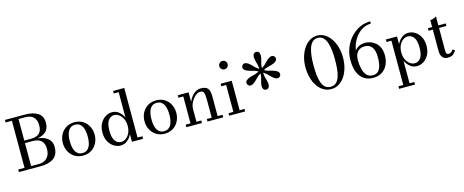

<svg xmlns="http://www.w3.org/2000/svg" viewBox="-47 -1589 6445 2668"><g transform="rotate(-15 3175.5 -255.0)"><path d="M353.5 0H43V-36.5H133.5V-713.5H43V-750H333Q446.5 -750 514.8 -706.2Q583 -662.5 583 -565Q583 -486 540 -442.5Q497 -399 416 -386Q472 -379.5 516.8 -359Q561.5 -338.5 587.5 -301.8Q613.5 -265 613.5 -210Q613.5 -97.5 544 -48.8Q474.5 0 353.5 0ZM333 -713.5H228.5V-403.5H333Q371 -403.5 405.5 -416.5Q440 -429.5 461.8 -462.2Q483.5 -495 483.5 -554.5Q483.5 -614 461.8 -648.8Q440 -683.5 405.5 -698.5Q371 -713.5 333 -713.5ZM343.5 -367H228.5V-36.5H343.5Q386.5 -36.5 422.8 -55Q459 -73.5 481 -112Q503 -150.5 503 -210Q503 -269.5 481 -303.8Q459 -338 422.8 -352.5Q386.5 -367 343.5 -367Z M736.5 -230Q736.5 -295 764.5 -349.5Q792.5 -404 844 -436.8Q895.5 -469.5 966 -469.5Q1036.5 -469.5 1087.8 -436.8Q1139 -404 1166.8 -349.5Q1194.5 -295 1194.5 -230Q1194.5 -165 1166.8 -110.5Q1139 -56 1087.8 -23Q1036.5 10 966 10Q895.5 10 844 -23Q792.5 -56 764.5 -110.5Q736.5 -165 736.5 -230ZM837 -230Q837 -195 842.2 -159Q847.5 -123 861.5 -93Q875.5 -63 900.8 -44.8Q926 -26.5 966 -26.5Q1006 -26.5 1031.2 -44.8Q1056.5 -63 1070.5 -93Q1084.5 -123 1089.8 -159Q1095 -195 1095 -230Q1095 -265.5 1089.8 -301.2Q1084.5 -337 1070.5 -367Q1056.5 -397 1031.2 -415.2Q1006 -433.5 966 -433.5Q926 -433.5 900.8 -415.2Q875.5 -397 861.5 -367Q847.5 -337 842.2 -301.2Q837 -265.5 837 -230Z M1829.5 -36.5V0H1669.5V-109Q1645.5 -58 1603.2 -24Q1561 10 1506.5 10Q1456 10 1410 -18.5Q1364 -47 1335 -100.5Q1306 -154 1306 -229Q1306 -304 1335 -357.8Q1364 -411.5 1410 -440.2Q1456 -469 1506.5 -469Q1561 -469 1603.2 -434.8Q1645.5 -400.5 1669.5 -349V-713.5H1599V-750H1759.5V-36.5ZM1669.5 -229Q1669.5 -287.5 1648.5 -331Q1627.5 -374.5 1594.8 -398.5Q1562 -422.5 1526 -422.5Q1472 -422.5 1439.2 -376Q1406.5 -329.5 1406.5 -229Q1406.5 -128.5 1439.2 -82.5Q1472 -36.5 1526 -36.5Q1562 -36.5 1594.8 -60.2Q1627.5 -84 1648.5 -127.2Q1669.5 -170.5 1669.5 -229Z M1911 -230Q1911 -295 1939 -349.5Q1967 -404 2018.5 -436.8Q2070 -469.5 2140.5 -469.5Q2211 -469.5 2262.2 -436.8Q2313.5 -404 2341.2 -349.5Q2369 -295 2369 -230Q2369 -165 2341.2 -110.5Q2313.5 -56 2262.2 -23Q2211 10 2140.5 10Q2070 10 2018.5 -23Q1967 -56 1939 -110.5Q1911 -165 1911 -230ZM2011.5 -230Q2011.5 -195 2016.8 -159Q2022 -123 2036 -93Q2050 -63 2075.2 -44.8Q2100.5 -26.5 2140.5 -26.5Q2180.5 -26.5 2205.8 -44.8Q2231 -63 2245 -93Q2259 -123 2264.2 -159Q2269.5 -195 2269.5 -230Q2269.5 -265.5 2264.2 -301.2Q2259 -337 2245 -367Q2231 -397 2205.8 -415.2Q2180.5 -433.5 2140.5 -433.5Q2100.5 -433.5 2075.2 -415.2Q2050 -397 2036 -367Q2022 -337 2016.8 -301.2Q2011.5 -265.5 2011.5 -230Z M2451.5 -36.5H2521.5V-423.5H2451.5V-460H2607V-323Q2622 -359.5 2647 -393Q2672 -426.5 2705.8 -448Q2739.5 -469.5 2781.5 -469.5Q2839 -469.5 2866.5 -450.2Q2894 -431 2902.8 -397Q2911.5 -363 2911.5 -319.5V-36.5H2982V0H2756V-36.5H2826.5V-301Q2826.5 -364 2815.8 -395Q2805 -426 2765 -426Q2736.5 -426 2708.5 -406.8Q2680.5 -387.5 2657.5 -357Q2634.5 -326.5 2620.8 -291.8Q2607 -257 2607 -225.5V-36.5H2676V0H2451.5Z M3113 -700Q3113 -725 3130.8 -742.5Q3148.5 -760 3173 -760Q3198 -760 3215.5 -742.5Q3233 -725 3233 -700Q3233 -675.5 3215.5 -657.5Q3198 -639.5 3173 -639.5Q3148.5 -639.5 3130.8 -657.5Q3113 -675.5 3113 -700ZM3068 -36.5H3138V-423.5H3068V-460H3228V-36.5H3298V0H3068Z M3709.5 -278Q3709.5 -249 3695.5 -233Q3681.5 -217 3659.5 -217Q3637.5 -217 3623.5 -233Q3609.5 -249 3609.5 -278Q3609.5 -282.5 3609.8 -287Q3610 -291.5 3610.5 -296.5Q3615 -330 3621.5 -350.2Q3628 -370.5 3633.5 -393.2Q3639 -416 3641 -456.5Q3607 -434.5 3590 -418.5Q3573 -402.5 3558.5 -386.5Q3544 -370.5 3517.5 -350Q3513.5 -346.5 3509.8 -344.5Q3506 -342.5 3502 -340Q3476.5 -325.5 3456.2 -329.8Q3436 -334 3424.5 -353Q3413.5 -372 3420 -392Q3426.5 -412 3452 -426.5Q3456 -429 3459.8 -431Q3463.5 -433 3468.5 -435Q3499.5 -447.5 3520.5 -452.2Q3541.5 -457 3564 -463.5Q3586.5 -470 3622 -488.5Q3586.5 -507 3564 -513.5Q3541.5 -520 3520.5 -524.8Q3499.5 -529.5 3468.5 -542Q3463.5 -544 3459.8 -546.2Q3456 -548.5 3452 -550.5Q3426.5 -565 3420 -585Q3413.5 -605 3424.5 -624Q3436 -643 3456.2 -647.2Q3476.5 -651.5 3502 -637Q3506 -635 3509.8 -632.8Q3513.5 -630.5 3517.5 -627Q3544 -606.5 3558.5 -590.5Q3573 -574.5 3590 -558.5Q3607 -542.5 3641 -520.5Q3639 -561 3633.5 -583.5Q3628 -606 3621.5 -626.5Q3615 -647 3610.5 -680.5Q3610 -686 3609.8 -690.2Q3609.5 -694.5 3609.5 -699Q3609.5 -728.5 3623.5 -744.2Q3637.5 -760 3659.5 -760Q3681.5 -760 3695.5 -744.2Q3709.5 -728.5 3709.5 -699Q3709.5 -694.5 3709.5 -690.2Q3709.5 -686 3708.5 -680.5Q3704 -647 3697.5 -626.8Q3691 -606.5 3685.5 -583.8Q3680 -561 3678 -520.5Q3712 -542.5 3729 -558.5Q3746 -574.5 3760.5 -590.5Q3775 -606.5 3801.5 -627Q3805.5 -630.5 3809.5 -632.8Q3813.5 -635 3817 -637Q3842.5 -651.5 3863 -647.2Q3883.5 -643 3894.5 -624Q3906 -605 3899.2 -585Q3892.5 -565 3867 -550.5Q3863.5 -548.5 3859.5 -546.2Q3855.5 -544 3850.5 -542Q3819.5 -529.5 3798.5 -524.8Q3777.5 -520 3755 -513.5Q3732.5 -507 3697 -488.5Q3732.5 -470 3755 -463.5Q3777.5 -457 3798.5 -452.2Q3819.5 -447.5 3850.5 -435Q3855.5 -433 3859.5 -431Q3863.5 -429 3867 -426.5Q3892.5 -412 3899.2 -392Q3906 -372 3894.5 -353Q3883.5 -334 3863 -329.8Q3842.5 -325.5 3817 -340Q3813.5 -342.5 3809.5 -344.5Q3805.5 -346.5 3801.5 -350Q3775 -370.5 3760.5 -386.5Q3746 -402.5 3729 -418.5Q3712 -434.5 3678 -456.5Q3680 -416 3685.5 -393.5Q3691 -371 3697.5 -350.5Q3704 -330 3708.5 -296.5Q3709.5 -291.5 3709.5 -287Q3709.5 -282.5 3709.5 -278Z M4535.5 10Q4474.5 10 4424.8 -19.8Q4375 -49.5 4339.5 -102.5Q4304 -155.5 4284.8 -225.2Q4265.5 -295 4265.5 -375Q4265.5 -455 4286 -524.8Q4306.5 -594.5 4343 -647.5Q4379.5 -700.5 4428.8 -730.2Q4478 -760 4535.5 -760Q4593 -760 4642.2 -730.2Q4691.5 -700.5 4728 -647.5Q4764.5 -594.5 4785 -524.8Q4805.5 -455 4805.5 -375Q4805.5 -295 4786.2 -225.2Q4767 -155.5 4731.5 -102.5Q4696 -49.5 4646.2 -19.8Q4596.5 10 4535.5 10ZM4535.5 -726.5Q4489 -726.5 4459 -697.5Q4429 -668.5 4411.8 -618.8Q4394.5 -569 4387.8 -506Q4381 -443 4381 -375Q4381 -307 4386.5 -244Q4392 -181 4408 -131.2Q4424 -81.5 4454.8 -52.5Q4485.5 -23.5 4535.5 -23.5Q4586 -23.5 4616.5 -52.5Q4647 -81.5 4663.2 -131.2Q4679.5 -181 4685 -244Q4690.5 -307 4690.5 -375Q4690.5 -443 4683.5 -506Q4676.5 -569 4659.5 -618.8Q4642.5 -668.5 4612.2 -697.5Q4582 -726.5 4535.5 -726.5Z M5375.5 -250Q5375.5 -175 5347.8 -116.2Q5320 -57.5 5267.2 -23.8Q5214.5 10 5139 10Q5026 10 4960.5 -71.2Q4895 -152.5 4895 -310Q4895 -401 4926.5 -482.2Q4958 -563.5 5014 -626Q5070 -688.5 5143.2 -724.2Q5216.5 -760 5300 -760V-726.5Q5241 -726.5 5190.5 -701Q5140 -675.5 5101 -632Q5062 -588.5 5037 -533.5Q5012 -478.5 5004 -420.5Q5027.5 -452.5 5065.2 -471.2Q5103 -490 5156 -490Q5194 -490 5232.5 -476.2Q5271 -462.5 5303.5 -433.8Q5336 -405 5355.8 -359.5Q5375.5 -314 5375.5 -250ZM5274.5 -250Q5274.5 -350.5 5237.8 -397.5Q5201 -444.5 5134 -444.5Q5079 -444.5 5042.2 -412.8Q5005.5 -381 4997 -316.5L4995 -280.5Q4995 -213.5 5009 -155.5Q5023 -97.5 5055.2 -62Q5087.5 -26.5 5142 -26.5Q5196.5 -26.5 5225 -58.5Q5253.5 -90.5 5264 -141.8Q5274.5 -193 5274.5 -250Z M5445.5 213.5H5515.5V-423.5H5445.5V-460H5605.5V-349.5Q5629.5 -401 5672 -435Q5714.5 -469 5769 -469Q5820 -469 5865.5 -440.5Q5911 -412 5939.8 -358.5Q5968.5 -305 5968.5 -230Q5968.5 -155 5939.8 -101.2Q5911 -47.5 5865.5 -18.8Q5820 10 5769 10Q5714.5 10 5672 -24.2Q5629.5 -58.5 5605.5 -110V213.5H5675V250H5445.5ZM5605.5 -230Q5605.5 -171.5 5626.2 -128Q5647 -84.5 5680 -60.5Q5713 -36.5 5748.5 -36.5Q5802.5 -36.5 5835.5 -83Q5868.5 -129.5 5868.5 -230Q5868.5 -330.5 5835.5 -376.5Q5802.5 -422.5 5748.5 -422.5Q5713 -422.5 5680 -398.8Q5647 -375 5626.2 -331.8Q5605.5 -288.5 5605.5 -230Z M6335.5 -65.5Q6314 -32 6288.8 -12.5Q6263.5 7 6214 7Q6173 7 6150.8 -11.2Q6128.5 -29.5 6119.8 -57Q6111 -84.5 6111 -111.5V-423.5H6050V-460H6111V-560Q6134 -560 6159.8 -569.5Q6185.5 -579 6200.5 -590V-460H6307.5V-423.5H6200.5V-103.5Q6200.5 -66 6209.8 -53.5Q6219 -41 6241 -41Q6260 -41 6276.8 -55.2Q6293.5 -69.5 6305 -86Z"/></g></svg>

Font: Bodoni* 06pt
Style: Regular
Weight: 400
Version: Version 2.3